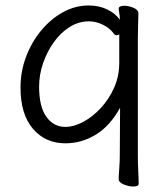

<svg xmlns="http://www.w3.org/2000/svg" viewBox="-20 -506 616 702"><path d="M419 -112Q382 -45 330 -13.5Q278 18 219 18Q146 18 100.5 -35Q55 -88 55 -186Q55 -245 75.5 -299Q96 -353 131 -395Q166 -437 210.5 -461.5Q255 -486 304 -486Q342 -486 372 -471.5Q402 -457 418 -434V-439Q418 -450 416 -458.5Q414 -467 414 -475Q414 -480 420 -482.5Q426 -485 434 -485Q450 -485 468 -477.5Q486 -470 486 -457Q486 -445 485 -419.5Q484 -394 484 -368V60Q484 91 485.5 120Q487 149 487 166Q487 176 467 176Q451 176 432.5 168.5Q414 161 414 148Q414 136 416 110.5Q418 85 418 59ZM416 -381Q412 -377 406 -377Q401 -377 397 -382Q382 -403 356.5 -415.5Q331 -428 305 -428Q268 -428 235 -407.5Q202 -387 177 -352Q152 -317 137.5 -275Q123 -233 123 -189Q123 -116 149.5 -79Q176 -42 219 -42Q250 -42 284.5 -60.5Q319 -79 349 -111.5Q379 -144 397.5 -186Q416 -228 416 -276Z"/></svg>

Font: QiushuiShotai
Style: Regular
Weight: 600
Designer: Fontworks Inc.
Foundry: Fontworks Inc.
Version: Version 1.250